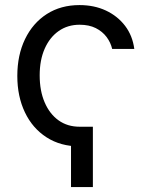

<svg xmlns="http://www.w3.org/2000/svg" viewBox="-20 -570 601 763"><path d="M349.1 -66.4V173.3H262.2V-66.4ZM296.4 11.7Q220.7 11.7 164.8 -24.4Q108.9 -60.5 78.9 -123.8Q48.8 -187 48.8 -268.1Q48.8 -351.1 79.6 -414.8Q110.4 -478.5 166 -514.2Q221.7 -549.8 295.9 -549.8Q354.5 -549.8 400.9 -528.1Q447.3 -506.3 477.1 -467.3Q506.8 -428.2 513.7 -375.5H425.8Q419.9 -400.9 403.6 -422.9Q387.2 -444.8 360.6 -458.3Q334 -471.7 296.4 -471.7Q249 -471.7 213.4 -446.8Q177.7 -421.9 157.7 -376.7Q137.7 -331.5 137.7 -270.5Q137.7 -209 157.5 -163.1Q177.2 -117.2 212.6 -91.8Q248 -66.4 296.4 -66.4Z"/></svg>

Font: Inter 16pt
Style: Regular
Weight: 400
Version: Version 4.001;git-66647c0bb